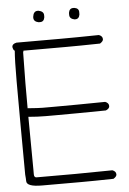

<svg xmlns="http://www.w3.org/2000/svg" viewBox="-57 -874 614 916"><g transform="rotate(-5 250.0 -416.0)"><path d="M439.5 -691.4Q457 -685.1 457 -669.9Q457 -660.2 441.4 -650.4Q337.4 -648.4 275.4 -648.4H74.2Q74.2 -644 72.3 -640.6Q70.3 -544.9 70.3 -492.2V-373H72.3Q122.6 -369.1 140.6 -369.1H199.2Q295.9 -369.1 441.4 -371.1Q459 -364.7 459 -349.6Q459 -337.4 441.4 -330.1Q295.9 -328.1 199.2 -328.1H152.3Q113.3 -328.1 70.3 -332Q72.3 -166 72.3 -78.1V-56.6Q72.3 -41 84 -41H269.5Q333.5 -41 447.3 -43Q464.8 -36.6 464.8 -21.5Q464.8 -11.7 449.2 -2Q349.6 0 293 0H107.4Q33.2 0 33.2 -27.3Q33.2 -38.6 31.2 -58.6Q29.3 -333.5 29.3 -505.9Q29.3 -606.9 33.2 -652.3Q27.3 -652.3 23.4 -669.9Q23.4 -685.5 44.9 -689.5H255.9Q323.2 -689.5 439.5 -691.4ZM158.2 -832H162.1Q187.5 -827.1 187.5 -808.6V-798.8Q184.1 -777.3 166 -777.3H158.2Q134.8 -782.2 134.8 -800.8V-804.7Q138.2 -832 158.2 -832ZM328.1 -830.6H334Q355.5 -827.1 355.5 -809.1V-797.4Q352.1 -775.9 334 -775.9H330.1Q306.6 -780.8 306.6 -799.3V-809.1Q310.1 -830.6 328.1 -830.6Z"/></g></svg>

Font: CEF Fonts CJK Mono
Style: Regular
Weight: 400
Designer: PartyBoss (派对大魔王)
Version: Release 2.25